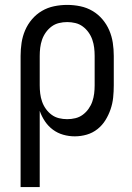

<svg xmlns="http://www.w3.org/2000/svg" viewBox="-20 -548 540 783"><path d="M64 215V-320Q64 -347 68 -373.5Q72 -400 82.5 -424.5Q93 -449 110.5 -469.5Q128 -490 151 -503.5Q174 -517 200.5 -522.5Q227 -528 254 -528Q281 -528 307.5 -522.5Q334 -517 357 -503.5Q380 -490 397.5 -469.5Q415 -449 425.5 -424.5Q436 -400 440 -373.5Q444 -347 444 -320V-200Q444 -175 441.5 -150.5Q439 -126 431 -102.5Q423 -79 410 -58Q397 -37 377.5 -21.5Q358 -6 334 1Q310 8 285 8Q261 8 238 1.5Q215 -5 196 -19Q177 -33 163.5 -53Q150 -73 142 -96V215ZM254 -62Q271 -62 287.5 -66Q304 -70 317.5 -80Q331 -90 341 -104Q351 -118 356.5 -134Q362 -150 364 -166.5Q366 -183 366 -200V-320Q366 -337 364 -353.5Q362 -370 356.5 -386Q351 -402 341 -416Q331 -430 317.5 -440Q304 -450 287.5 -454Q271 -458 254 -458Q237 -458 220.5 -454Q204 -450 190.5 -440Q177 -430 167 -416Q157 -402 151.5 -386Q146 -370 144 -353.5Q142 -337 142 -320V-200Q142 -183 144 -166.5Q146 -150 151.5 -134Q157 -118 167 -104Q177 -90 190.5 -80Q204 -70 220.5 -66Q237 -62 254 -62Z"/></svg>

Font: Moesevka
Style: Regular
Weight: 400
Monospace: yes
Designer: Belleve Invis
Foundry: Belleve Invis
Version: Version 32.5.0; ttfautohint (v1.8.4)